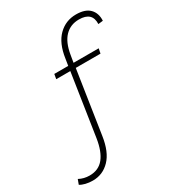

<svg xmlns="http://www.w3.org/2000/svg" viewBox="-251 -876 1102 1217"><g transform="rotate(-30 300.0 -267.0)"><path d="M66 216Q38 216 13.5 210Q-11 204 -26 194L-13 159Q22 178 64 178Q130 178 167.5 131.5Q205 85 219 -5L288 -457H185L191 -492H293L301 -542Q316 -645 369 -697.5Q422 -750 498 -750Q565 -750 597 -717.5Q629 -685 626 -630L591 -626Q595 -713 498 -713Q436 -713 395.5 -671.5Q355 -630 341 -546L332 -492H516L509 -457H328L258 1Q242 109 190.5 162.5Q139 216 66 216Z"/></g></svg>

Font: Livvic ExtraLight
Style: Italic
Weight: 275
Italic angle: -10°
Designer: Jacques Le Bailly, Baron von Fonthausen
Version: Version 1.001; ttfautohint (v1.8.2)